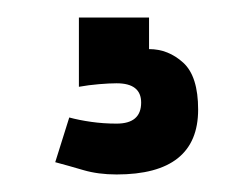

<svg xmlns="http://www.w3.org/2000/svg" viewBox="-20 -20 288 219"><path d="M113 75Q105 75 93 76Q81 77 70 79V0H150V36Q172 36 189 51.5Q206 67 206 105Q206 179 113 179Q92 179 75 174Q58 169 43 165L59 114Q70 117 84 119Q98 121 113 121Q141 121 141 97Q141 75 113 75Z"/></svg>

Font: Epunda Sans SemiBold
Style: Regular
Weight: 600
Designer: Simon Atzbach
Foundry: typofactur
Version: Version 2.204; ttfautohint (v1.8.4.7-5d5b)